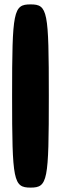

<svg xmlns="http://www.w3.org/2000/svg" viewBox="-20 -903 278 873"><path d="M35 -467C35 -79 41 -50 119 -50C197 -50 202 -79 202 -467C202 -855 197 -883 119 -883C41 -883 35 -855 35 -467Z"/></svg>

Font: Hussar Skorodowane
Style: Bold
Weight: 700
Foundry: Cannot Into Space Fonts
Version: Version 0.892